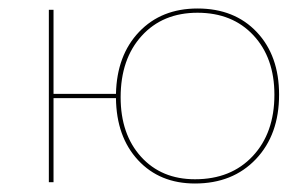

<svg xmlns="http://www.w3.org/2000/svg" viewBox="-20 -429 726 452"><path d="M445 -409Q532 -409 584.5 -353.5Q637 -298 637 -206Q637 -112 582.5 -54.5Q528 3 439 3Q356 3 305 -52Q254 -107 253 -198H106V0H95V-406H106V-208H253Q255 -299 307.5 -354Q360 -409 445 -409ZM439 -7Q524 -7 575 -61.5Q626 -116 626 -206Q626 -293 576.5 -346Q527 -399 445 -399Q363 -399 313.5 -344.5Q264 -290 264 -200Q264 -113 312 -60Q360 -7 439 -7Z"/></svg>

Font: EauTest Hairline
Style: Regular
Weight: 250
Designer: Christian Thalmann (Catharsis Fonts)
Version: Version 0.001;PS 000.001;hotconv 1.0.88;makeotf.lib2.5.64775